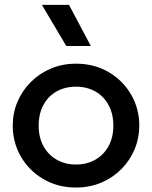

<svg xmlns="http://www.w3.org/2000/svg" viewBox="-20 -780 644 814"><path d="M302 15Q224.5 15 163.8 -20.8Q103 -56.5 68.5 -116.2Q34 -176 34 -247.5Q34 -300.5 53.8 -347.8Q73.5 -395 109.8 -431.5Q146 -468 195 -489Q244 -510 302.5 -510Q380 -510 440.8 -474.2Q501.5 -438.5 536 -378.8Q570.5 -319 570.5 -247.5Q570.5 -195 550.8 -147.5Q531 -100 495 -63.5Q459 -27 410 -6Q361 15 302 15ZM302 -82.5Q348 -82.5 383.8 -102.8Q419.5 -123 440 -160Q460.5 -197 460.5 -247.5Q460.5 -298 440 -335.2Q419.5 -372.5 383.8 -392.5Q348 -412.5 302 -412.5Q256 -412.5 220.2 -392.5Q184.5 -372.5 164.2 -335.2Q144 -298 144 -247.5Q144 -197 164.5 -160Q185 -123 220.8 -102.8Q256.5 -82.5 302 -82.5ZM261 -585 157.5 -759.5H272.5L365 -585Z"/></svg>

Font: Geologica Thin Cursive
Style: Regular
Weight: 400
Version: Version 1.010;gftools[0.9.28]